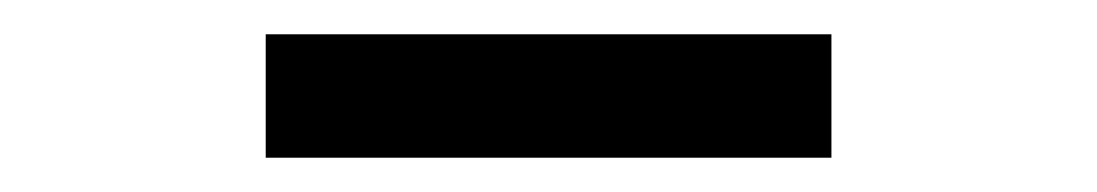

<svg xmlns="http://www.w3.org/2000/svg" viewBox="-20 -406 640 112"><path d="M135 -314V-386H465V-314Z"/></svg>

Font: DM Mono
Style: Regular
Weight: 400
Designer: Colophon Foundry
Foundry: Colophon Foundry
Version: Version 1.000; ttfautohint (v1.8.2.53-6de2)